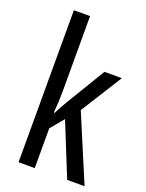

<svg xmlns="http://www.w3.org/2000/svg" viewBox="-144 -831 686 902"><g transform="rotate(20 199.5 -380.0)"><path d="M146 -383V-760H65V0H146V-199L201 -265L308 0H395L256 -330L386 -537H299L179 -338C167 -319 156 -298 145 -276H141C144 -311 146 -346 146 -383Z"/></g></svg>

Font: Noto Sans Thai Looped ExtraCondensed
Style: Regular
Weight: 400
Width: 2
Designer: Sasikarn Vongin, Ben Mitchell
Foundry: The Fontpad Ltd
Version: Version 1.001